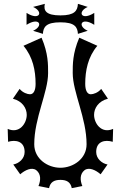

<svg xmlns="http://www.w3.org/2000/svg" viewBox="-20 -944 628 998"><path d="M203 -768C205 -804 220 -828 294 -828C368 -828 383 -804 385 -768L436 -784C380 -809 402 -858 470 -815V-877C402 -834 380 -883 436 -908L385 -924C383 -888 368 -864 294 -864C220 -864 205 -888 213 -924L152 -908C208 -883 186 -834 118 -877V-815C186 -858 208 -809 152 -784ZM568 -274C506 -247 469 -304 469 -347C469 -381 491 -418 541 -431L506 -482C490 -462 465 -454 452 -454C433 -454 423 -475 423 -508C423 -577 437 -648 486 -706L392 -748C357 -666 358 -608 358 -564C358 -465 430 -330 430 -194C430 -118 360 -72 294 -72C228 -72 158 -118 158 -194C158 -330 230 -465 230 -564C230 -608 231 -666 196 -748L102 -706C151 -648 165 -577 165 -508C165 -475 155 -454 136 -454C123 -454 98 -462 82 -482L47 -431C97 -418 119 -381 119 -347C119 -304 82 -247 20 -274L22 -207C62 -219 108 -210 108 -154C108 -119 78 -94 49 -89L85 -38C110 -60 146 -77 169 -59C194 -39 192 -6 180 23L235 34C241 3 261 -9 294 -9C327 -9 347 3 353 34L408 23C396 -6 394 -39 419 -59C442 -77 478 -60 503 -38L539 -89C510 -94 480 -119 480 -154C480 -210 526 -219 566 -207Z"/></svg>

Font: Malebolge Adversarial
Style: Regular
Weight: 400
Designer: Ariel Martín Pérez
Foundry: Tunera Type Foundry
Version: Version 0.007;hotconv 1.0.109;makeotfexe 2.5.65596